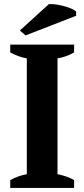

<svg xmlns="http://www.w3.org/2000/svg" viewBox="-20 -918 412 938"><path d="M342 0H30V-38Q70 -60 111 -67V-633Q91 -636 69 -644Q47 -652 30 -662V-700H342V-662Q324 -651 302.5 -643.5Q281 -636 261 -633V-67Q281 -63 302.5 -56Q324 -49 342 -38ZM219 -898Q223 -898 227 -898Q239 -898 255 -896Q275 -893 295 -887.5Q315 -882 330.5 -875Q346 -868 352 -861V-841L105 -745L77 -769Z"/></svg>

Font: PTSerif
Style: Bold
Weight: 700
Designer: A.Korolkova, O.Umpeleva, V.Yefimov
Foundry: ParaType Ltd
Version: Version 1.000W OFL; ttfautohint (v1.2) -l 8 -r 50 -G 200 -x 